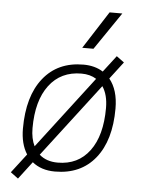

<svg xmlns="http://www.w3.org/2000/svg" viewBox="-58 -841 702 946"><g transform="rotate(5 293.0 -367.5)"><path d="M66.9 60.1 29.3 32.2 101.6 -62Q69.8 -111.8 69.8 -187.5Q69.8 -347.7 141.4 -437.5Q212.9 -527.3 339.8 -527.3Q396.5 -527.3 437 -501.5L499.5 -583L537.1 -555.2L472.2 -470.2Q515.6 -417 515.6 -325.2Q515.6 -167.5 444.1 -78.9Q372.6 9.8 245.1 9.8Q177.2 9.8 132.8 -26.4ZM254.9 -35.2Q355.5 -35.2 412.1 -111.3Q468.8 -187.5 468.8 -323.7Q468.8 -389.2 441.4 -429.7L163.6 -66.4Q198.7 -35.2 254.9 -35.2ZM134.8 -105.5 407.7 -462.9Q377 -482.4 334 -482.4Q231.9 -482.4 174.3 -406Q116.7 -329.6 116.7 -193.8Q116.7 -142.1 134.8 -105.5ZM326.2 -609.4 445.3 -794.9H508.3L381.8 -609.4Z"/></g></svg>

Font: Cascadia Code ExtraLight
Style: Italic
Weight: 200
Italic angle: -10°
Monospace: yes
Designer: Aaron Bell
Foundry: Saja Typeworks
Version: Version 2404.023; ttfautohint (v1.8.4)